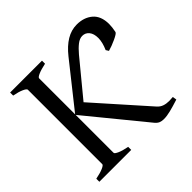

<svg xmlns="http://www.w3.org/2000/svg" viewBox="-160 -775 936 936"><g transform="rotate(-45 308.5 -306.5)"><path d="M24.4 -21Q56.6 -27.3 75.9 -35.6Q95.2 -43.9 95.2 -50.8V-564Q95.2 -570.3 76.4 -579.1Q57.6 -587.9 24.4 -594.2V-615.2H244.1V-594.2Q211.4 -587.4 192.4 -579.1Q173.3 -570.8 173.3 -564V-315.9L350.1 -538.6Q382.3 -579.1 416.5 -599.6Q450.7 -620.1 488.3 -620.1Q537.6 -620.1 569.6 -593Q601.6 -565.9 602.1 -510.7Q602.1 -488.3 596.2 -460.4Q593.8 -452.6 563.7 -438.7Q533.7 -424.8 508.8 -418L500 -432.1Q516.6 -469.7 516.6 -499Q516.6 -528.8 503.2 -545.4Q489.7 -562 468.3 -562Q450.2 -562 431.4 -547.4Q412.6 -532.7 392.6 -508.8L244.1 -328.6L481 -62Q493.2 -48.3 508.8 -43Q524.4 -37.6 543.9 -37.6Q556.6 -37.6 569.8 -39.1L573.2 -18.1Q536.1 -6.3 510 0.2Q483.9 6.8 462.9 6.8Q448.2 6.8 437.5 2.2Q426.8 -2.4 417 -14.2L173.3 -312V-50.8Q173.3 -44.4 192.1 -35.9Q210.9 -27.3 244.1 -21V0H24.4Z"/></g></svg>

Font: David Libre
Style: Regular
Weight: 400
Version: Version 1.000